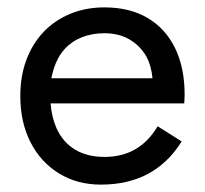

<svg xmlns="http://www.w3.org/2000/svg" viewBox="-20 -490 555 520"><path d="M253 10Q189 10 139.5 -20.5Q90 -51 62.5 -105Q35 -159 35 -230Q35 -284 51.5 -328Q68 -372 98 -403.5Q128 -435 170 -452.5Q212 -470 263 -470Q331 -470 379.5 -441.5Q428 -413 454 -360Q480 -307 480 -234Q480 -227 479.5 -219.5Q479 -212 479 -210H117Q120 -172 133 -143Q150 -105 183 -85Q216 -65 263 -65Q310 -65 346 -85.5Q382 -106 407 -148L472 -107Q436 -49 381.5 -19.5Q327 10 253 10ZM393 -278Q390 -311 377 -336Q360 -366 331 -383Q302 -400 263 -400Q229 -400 201.5 -389Q174 -378 155 -357Q136 -336 126 -305Q122 -292 119 -278Z"/></svg>

Font: Venryn Sans
Style: Regular
Weight: 400
Designer: Owen Earl, indestructible type* (font) & Cristiano Sobral (main changes)
Version: Version 3.600; ttfautohint (v1.8.3)